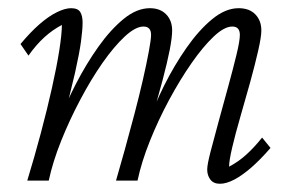

<svg xmlns="http://www.w3.org/2000/svg" viewBox="-20 -443 727 471"><path d="M519.5 7.8Q503.9 7.8 496.1 -2.4Q488.3 -12.7 488.3 -27.3Q488.3 -39.1 496.6 -71.3Q504.9 -103.5 516.6 -146Q528.3 -188.5 540 -231.4Q551.8 -274.4 560.1 -308.6Q568.4 -342.8 568.4 -357.4Q568.4 -377.9 549.8 -377.9Q530.3 -377.9 504.4 -353.5Q478.5 -329.1 450.2 -288.6Q421.9 -248 395 -198.2Q368.2 -148.4 347.7 -97.2Q327.1 -45.9 317.4 0H264.6Q274.4 -33.2 286.1 -75.7Q297.9 -118.2 309.6 -162.6Q321.3 -207 330.6 -247.6Q339.8 -288.1 345.2 -317.4Q350.6 -346.7 350.6 -357.4Q350.6 -377.9 332 -377.9Q312.5 -377.9 286.1 -353.5Q259.8 -329.1 231.4 -288.6Q203.1 -248 176.8 -198.2Q150.4 -148.4 129.9 -97.2Q109.4 -45.9 99.6 0H46.9Q64.5 -57.6 80.1 -116.2Q95.7 -174.8 107.4 -227.1Q119.1 -279.3 125.5 -319.8Q131.8 -360.4 131.8 -381.8Q109.4 -370.1 89.4 -352.1Q69.3 -334 49.8 -306.6L30.3 -335Q54.7 -364.3 77.1 -383.8Q99.6 -403.3 119.6 -413.1Q139.6 -422.9 154.3 -422.9Q170.9 -422.9 176.8 -413.6Q182.6 -404.3 182.6 -387.7Q182.6 -370.1 178.7 -341.3Q174.8 -312.5 164.1 -264.6Q153.3 -216.8 132.8 -140.6H123Q140.6 -187.5 166 -236.8Q191.4 -286.1 221.2 -328.1Q251 -370.1 283.2 -396.5Q315.4 -422.9 347.7 -422.9Q373 -422.9 387.7 -407.7Q402.3 -392.6 402.3 -368.2Q402.3 -351.6 396.5 -321.3Q390.6 -291 378.9 -246.6Q367.2 -202.1 348.6 -140.6H343.8Q358.4 -184.6 382.8 -233.4Q407.2 -282.2 437.5 -325.7Q467.8 -369.1 500.5 -396Q533.2 -422.9 565.4 -422.9Q591.8 -422.9 606.4 -407.7Q621.1 -392.6 621.1 -368.2Q621.1 -352.5 613.3 -318.4Q605.5 -284.2 593.8 -241.7Q582 -199.2 569.8 -157.2Q557.6 -115.2 549.8 -82Q542 -48.8 542 -34.2Q564.5 -45.9 584 -63.5Q603.5 -81.1 623 -105.5L643.6 -80.1Q619.1 -51.8 596.7 -32.2Q574.2 -12.7 554.7 -2.4Q535.2 7.8 519.5 7.8Z"/></svg>

Font: Crimson Pro ExtraLight
Style: Italic
Weight: 250
Italic angle: -12°
Designer: Jacques Le Bailly
Foundry: Baron von Fonthausen
Version: Version 1.003